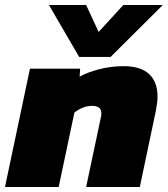

<svg xmlns="http://www.w3.org/2000/svg" viewBox="-36 -749 672 769"><path d="M281 -521 160 -729H309L359 -621L458 -729H616L407 -521ZM-16 0 84 -474H285L283 -442Q313 -459 360.5 -471.5Q408 -484 459 -484Q527 -484 561 -452.5Q595 -421 595 -362Q595 -349 593 -334.5Q591 -320 588 -304L524 0H309L368 -279Q369 -284 369.5 -288Q370 -292 370 -296Q370 -325 332 -325Q313 -325 294 -317Q275 -309 262 -298L199 0Z"/></svg>

Font: Kanit ExtraBold
Style: Italic
Weight: 800
Italic angle: -12°
Designer: Katatrad Team
Foundry: CadsonDemak
Version: Version 2.000; ttfautohint (v1.8.3)